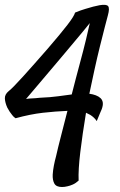

<svg xmlns="http://www.w3.org/2000/svg" viewBox="-20 -748 492 788"><path d="M210 -106.4Q217.8 -141.6 230.5 -190.4Q243.2 -239.3 256.8 -293Q208 -291 156.2 -285.2Q104.5 -279.3 43.9 -262.7Q36.1 -267.6 30.3 -275.4Q24.4 -283.2 19.5 -290Q14.6 -297.9 9.8 -306.6Q1 -326.2 0 -343.3Q-1 -360.4 15.6 -374Q24.4 -380.9 39.6 -396.5Q54.7 -412.1 75.2 -434.6Q95.7 -457 120.6 -485.4Q145.5 -513.7 173.8 -545.9Q229.5 -610.4 256.8 -646Q284.2 -681.6 288.1 -696.3Q311.5 -706.1 330.1 -711.4Q348.6 -716.8 362.3 -720.7L388.7 -726.6Q417 -731.4 423.8 -722.7Q430.7 -713.9 422.9 -685.5Q418.9 -671.9 410.2 -637.2Q401.4 -602.5 390.1 -557.6Q378.9 -512.7 367.7 -461.4Q356.4 -410.2 346.7 -363.3Q361.3 -361.3 373 -356.9Q384.8 -352.5 392.6 -345.2Q400.4 -337.9 401.9 -326.7Q403.3 -315.4 397.5 -299.8Q395.5 -293.9 391.6 -286.1Q385.7 -272.5 377 -251Q372.1 -258.8 365.2 -265.1Q358.4 -271.5 350.6 -276.4Q341.8 -281.2 333 -285.2Q318.4 -197.3 309.6 -124Q300.8 -50.8 302.7 -6.8Q291 3.9 278.8 9.3Q266.6 14.6 256.8 16.6Q245.1 19.5 234.4 19.5Q210.9 19.5 203.1 5.4Q195.3 -8.8 196.3 -31.2Q197.3 -48.8 201.2 -68.8Q205.1 -88.9 210 -106.4ZM142.6 -346.7Q188.5 -348.6 219.2 -353Q250 -357.4 274.4 -360.4Q283.2 -394.5 291.5 -426.8Q299.8 -459 307.6 -487.3Q323.2 -544.9 333 -585.9Q342.8 -627 348.6 -653.3Q336.9 -638.7 320.8 -619.1Q304.7 -599.6 286.1 -577.6Q267.6 -555.7 248.5 -532.7Q229.5 -509.8 211.9 -489.3Q178.7 -449.2 144.5 -409.7Q110.4 -370.1 86.9 -341.8Q97.7 -343.8 111.8 -344.2Q126 -344.7 142.6 -346.7Z"/></svg>

Font: Satisfy
Style: Regular
Weight: 400
Designer: Font Diner, Inc
Foundry: Font Diner, Inc
Version: Version 1.001